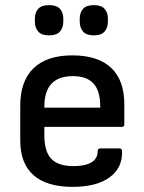

<svg xmlns="http://www.w3.org/2000/svg" viewBox="-20 -717 562 749"><path d="M263 12Q163 12 111 -33.5Q59 -79 59 -169V-305Q59 -401 111 -451Q163 -501 262 -501Q362 -501 413.5 -452.5Q465 -404 465 -310V-232Q465 -222 455 -222H153V-190Q153 -126 180 -97.5Q207 -69 267 -69Q312 -69 336.5 -83.5Q361 -98 361 -127Q361 -138 372 -138H446Q455 -138 456 -129Q459 -63 408 -25.5Q357 12 263 12ZM153 -297H371V-302Q371 -363 344.5 -391.5Q318 -420 264 -420Q153 -420 153 -301ZM171 -579Q142 -579 129 -594Q116 -609 116 -633V-644Q116 -668 129 -682.5Q142 -697 171 -697Q201 -697 214 -682.5Q227 -668 227 -644V-633Q227 -609 214 -594Q201 -579 171 -579ZM346 -579Q317 -579 304 -594Q291 -609 291 -633V-644Q291 -668 304 -682.5Q317 -697 346 -697Q375 -697 388 -682.5Q401 -668 401 -644V-633Q401 -609 388 -594Q375 -579 346 -579Z"/></svg>

Font: Sofia Sans Medium
Style: Regular
Weight: 500
Designer: Botio Nikoltchev, Ani Petrova
Foundry: lettersoup
Version: Version 4.101; ttfautohint (v1.8.4.7-5d5b)